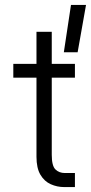

<svg xmlns="http://www.w3.org/2000/svg" viewBox="-20 -759 369 779"><path d="M268 -739H329L295 -547H239ZM284 -57V0H240Q212 0 186 -11.5Q160 -23 144 -50Q128 -77 128 -123V-444H34V-500H128V-630H190V-500H284V-444H190V-131Q190 -86 205 -71.5Q220 -57 243 -57Z"/></svg>

Font: Overused Grotesk Book
Style: Regular
Weight: 350
Version: Version 0.003